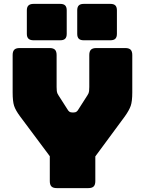

<svg xmlns="http://www.w3.org/2000/svg" viewBox="-20 -967 745 987"><path d="M434 0H272Q253 0 244.5 -8.5Q236 -17 236 -36V-164L83 -369Q60 -400 52.5 -423Q45 -446 45 -492V-684Q45 -703 53.5 -711.5Q62 -720 81 -720H235Q254 -720 262.5 -711.5Q271 -703 271 -684V-520Q271 -510 272 -499Q273 -488 280 -478L326 -406Q331 -397 336.5 -393Q342 -389 350 -389H360Q368 -389 373.5 -393Q379 -397 384 -406L430 -478Q437 -488 438 -499Q439 -510 439 -520V-684Q439 -703 447.5 -711.5Q456 -720 475 -720H624Q643 -720 651.5 -711.5Q660 -703 660 -684V-492Q660 -446 652 -423Q644 -400 622 -369L470 -163V-36Q470 -17 461.5 -8.5Q453 0 434 0ZM548 -760H410Q393 -760 385 -768Q377 -776 377 -793V-914Q377 -931 385 -939Q393 -947 410 -947H548Q565 -947 573 -939Q581 -931 581 -914V-793Q581 -776 573 -768Q565 -760 548 -760ZM290 -760H152Q135 -760 126.5 -768Q118 -776 118 -793V-914Q118 -931 126.5 -939Q135 -947 152 -947H290Q307 -947 315 -939Q323 -931 323 -914V-793Q323 -776 315 -768Q307 -760 290 -760Z"/></svg>

Font: Bungee
Style: Regular
Weight: 400
Designer: David Jonathan Ross
Foundry: David Jonathan Ross
Version: Version 1.000;PS 1.0;hotconv 1.0.72;makeotf.lib2.5.5900